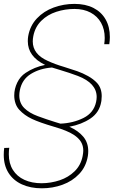

<svg xmlns="http://www.w3.org/2000/svg" viewBox="-24 -741 623 1002"><path d="M194.3 241.7Q135.3 241.7 90.3 221.2Q45.4 200.7 20.5 161.4Q-4.4 122.1 -4.4 67.4Q-4.4 47.4 -2 31.2L24.4 30.3Q22 44.9 22 64Q22 111.3 43.2 145.5Q64.5 179.7 103.3 197.5Q142.1 215.3 193.8 215.3Q242.7 214.8 287.8 199.7Q333 184.6 365.5 152.8Q397.9 121.1 407.2 73.7Q410.6 55.7 410.6 44.9Q410.6 19.5 398.7 -0.5Q386.7 -20.5 360.8 -37.6Q327.1 -59.6 257.8 -79.6Q182.6 -101.6 142.8 -120.4Q103 -139.2 76.7 -168Q63.5 -182.1 56.9 -201.7Q50.3 -221.2 50.3 -242.7Q50.3 -277.3 65.9 -309.8Q81.5 -342.3 109.9 -360.8Q155.3 -391.1 211.4 -402.3Q121.1 -445.8 121.1 -525.9Q121.1 -539.6 123 -551.3Q132.3 -606.4 168.5 -644.8Q204.6 -683.1 256.6 -701.9Q308.6 -720.7 364.3 -720.7Q422.4 -720.7 463.9 -699.5Q505.4 -678.2 527.3 -639.4Q549.3 -600.6 549.3 -547.9Q549.3 -530.3 546.4 -510.3H520Q522.5 -528.8 522.5 -543Q522.5 -587.9 503.4 -622.1Q484.4 -656.2 448.7 -675.3Q413.1 -694.3 364.7 -694.3Q315.4 -694.3 269.8 -679.4Q224.1 -664.6 191.7 -632.6Q159.2 -600.6 149.9 -552.7Q147 -538.1 147 -524.9Q147 -458 225.1 -423.3Q262.7 -405.8 309.6 -392.1Q351.1 -379.4 379.4 -369.4Q407.7 -359.4 435.8 -343.8Q463.9 -328.1 482.9 -307.6Q506.8 -280.8 506.8 -239.3Q506.8 -228.5 505.4 -216.8L504.4 -210.4Q495.1 -154.3 448.5 -122.8Q401.9 -91.3 337.9 -79.6Q384.8 -58.6 410.6 -27.6Q436.5 3.4 436.5 47.4Q436.5 61 434.6 72.8Q425.3 128.9 389.4 166.7Q353.5 204.6 302.2 223.1Q251 241.7 194.3 241.7ZM291.5 -95.7Q358.4 -98.6 411.9 -125.5Q465.3 -152.3 477.5 -209Q480.5 -223.1 480.5 -234.9Q480.5 -307.1 382.3 -344.7Q339.8 -360.8 287.1 -376.5L247.1 -388.7Q183.6 -383.8 137.2 -355.2Q90.8 -326.7 79.6 -270Q76.7 -255.4 76.7 -243.2Q76.7 -203.1 102.5 -177.2Q128.4 -151.4 173.3 -134.8Q216.8 -118.7 265.6 -103.5Z"/></svg>

Font: Mardoto Thin
Style: Italic
Weight: 250
Italic angle: -12°
Designer: Christian Robertson, Vahan Hovhannisyan
Foundry: Google
Version: Version 1.000